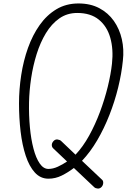

<svg xmlns="http://www.w3.org/2000/svg" viewBox="-20 -1024 768 1111"><path d="M90 -425.5Q90 -507 102.8 -589.8Q115.5 -672.5 142 -746.8Q168.5 -821 209.5 -879Q250.5 -937 306.5 -970.5Q362.5 -1004 434.5 -1004Q503 -1004 554.5 -976.8Q606 -949.5 638.8 -903Q671.5 -856.5 685 -797.2Q698.5 -738 691 -673.5Q683.5 -598.5 663.8 -517.8Q644 -437 613.2 -358.8Q582.5 -280.5 542.5 -212.2Q502.5 -144 454.5 -93.5L571.5 17Q578 23 577.2 35.5Q576.5 48 567.5 58Q558 68 545.2 67Q532.5 66 525.5 59.5L407.5 -52Q373.5 -26 337 -8Q300.5 10 260.5 10Q214 10 181.5 -25.8Q149 -61.5 128.8 -123Q108.5 -184.5 99.2 -262.8Q90 -341 90 -425.5ZM148 -432.5Q146.5 -357 153 -287.5Q159.5 -218 173.8 -163.8Q188 -109.5 209.8 -78Q231.5 -46.5 260 -46.5Q286.5 -46.5 314.8 -59.5Q343 -72.5 368 -89.5L288 -165.5Q280 -173 279.8 -184.5Q279.5 -196 289 -207Q299 -218.5 313 -216.8Q327 -215 334 -208L417 -129Q460 -174.5 495.8 -239.2Q531.5 -304 558.8 -377.2Q586 -450.5 603.8 -523Q621.5 -595.5 628 -656Q637 -739 618.2 -805.2Q599.5 -871.5 552 -910.2Q504.5 -949 427 -949Q368 -949 323 -917.2Q278 -885.5 245.5 -831.8Q213 -778 192 -710.8Q171 -643.5 160.2 -571.5Q149.5 -499.5 148 -432.5Z"/></svg>

Font: Edu NSW ACT Hand
Style: Regular
Weight: 400
Designer: Tina and Corey Anderson, Eben Sorkin, Mirko Velimirovic
Foundry: Sorkin Type Co.
Version: Version 2.000